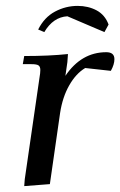

<svg xmlns="http://www.w3.org/2000/svg" viewBox="-20 -631 412 658"><path d="M58.1 -411.1 63 -439Q149.4 -439 212.9 -445.8L210.9 -418L204.1 -371.1Q258.8 -452.1 344.2 -452.1Q372.1 -452.1 372.1 -428.2Q372.1 -410.2 359.9 -388.2L272 -397.9Q240.2 -378.9 217.3 -338.6Q194.3 -298.3 186 -244.1L150.9 0L63 6.8L64.9 -17.1L115.2 -363.8Q118.2 -380.9 118.2 -391.1Q118.2 -402.8 111.8 -407Q105.5 -411.1 87.9 -411.1ZM110.8 -529.8Q131.8 -571.8 168.5 -591.3Q205.1 -610.8 246.1 -610.8Q282.2 -610.8 311 -595.5Q339.8 -580.1 352.1 -546.9L337.9 -521L210.9 -575.2Q162.1 -572.3 131.8 -521Z"/></svg>

Font: Dihjauti
Style: Bold Italic
Weight: 700
Italic angle: -9°
Designer: T. Christopher White
Version: Version 3.0.0